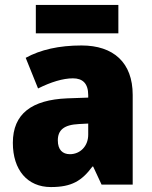

<svg xmlns="http://www.w3.org/2000/svg" viewBox="-20 -747 616 777"><path d="M459 -727H125V-612H459ZM310 -563C219 -563 144 -546 84 -513L134 -389C186 -415 235 -430 275 -430C314 -430 337 -410 337 -362V-352L252 -349C109 -343 32 -287 32 -169C32 -59 91 10 186 10C270 10 311 -15 354 -73H357L391 0H517V-363C517 -494 439 -563 310 -563ZM299 -245 337 -247V-202C337 -155 304 -123 263 -123C233 -123 214 -141 214 -179C214 -220 238 -242 299 -245Z"/></svg>

Font: Noto Sans Georgian SemiCondensed Black
Style: Regular
Weight: 900
Width: 4
Designer: Monotype Design Team, Akaki Razmadze
Foundry: Google LLC
Version: Version 2.005